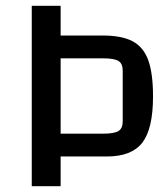

<svg xmlns="http://www.w3.org/2000/svg" viewBox="-20 -645 570 665"><path d="M510 -311Q510 -199 473 -151Q436 -103 350 -103H190V0H90V-625H190V-522H335Q402 -522 439.5 -502Q477 -482 493.5 -436.5Q510 -391 510 -311ZM405 -401Q405 -425 390 -434Q375 -443 336 -443H190V-182H336Q375 -182 390 -191Q405 -200 405 -224Z"/></svg>

Font: Changa
Style: Regular
Weight: 400
Designer: Eduardo Rodriguez Tunni
Foundry: Eduardo Rodriguez Tunni
Version: Version 2.002; ttfautohint (v1.5.10-5e6f)